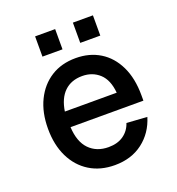

<svg xmlns="http://www.w3.org/2000/svg" viewBox="-131 -817 862 936"><g transform="rotate(-20 300.0 -349.5)"><path d="M307 12Q232 12 176.5 -22.5Q121 -57 90.5 -119.5Q60 -182 60 -266Q60 -350 90.5 -412.5Q121 -475 175.5 -509.5Q230 -544 304 -544Q375 -544 429 -511Q483 -478 513.5 -415Q544 -352 544 -264V-236H166Q170 -159 208 -120Q246 -81 308 -81Q355 -81 386 -103Q417 -125 429 -162L535 -155Q512 -79 452.5 -33.5Q393 12 307 12ZM166 -317H435Q429 -385 393 -418Q357 -451 304 -451Q247 -451 211.5 -417Q176 -383 166 -317ZM155 -606V-711H259V-606ZM351 -606V-711H455V-606Z"/></g></svg>

Font: Geist Mono Medium
Style: Regular
Weight: 500
Monospace: yes
Designer: Basement.studio, Andrés Briganti, Mateo Zaragoza
Foundry: Basement.studio, Vercel, Andrés Briganti, Guido Ferreyra, Mateo Zaragoza
Version: Version 1.500; ttfautohint (v1.8.4.7-5d5b)